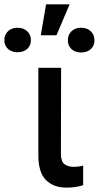

<svg xmlns="http://www.w3.org/2000/svg" viewBox="-104 -858 456 885"><path d="M72.8 -545.4H177.7L176.8 -147Q177.2 -113.3 193.4 -101.1Q209.5 -88.9 237.8 -88.9Q256.3 -88.9 279.3 -94.2V-4.4Q245.6 6.8 202.6 6.8Q142.1 6.8 107.4 -28.6Q72.8 -64 72.8 -141.1ZM84 -695.3 108.4 -837.9H216.8L156.2 -695.3ZM209 -671.9Q208.5 -697.3 225.1 -713.6Q241.7 -730 270 -730Q297.9 -730 314.7 -713.6Q331.5 -697.3 331.5 -671.9Q331.5 -647.5 314.7 -631.8Q297.9 -616.2 270 -616.2Q241.7 -616.2 225.1 -632.1Q208.5 -647.9 209 -671.9ZM-22.9 -730Q4.9 -730 21.7 -713.6Q38.6 -697.3 38.6 -672.9Q38.6 -648.4 21.7 -632.8Q4.9 -617.2 -22.9 -617.2Q-50.8 -617.2 -67.4 -632.8Q-84 -648.4 -84 -672.9Q-84 -697.3 -67.6 -713.6Q-51.3 -730 -22.9 -730Z"/></svg>

Font: Karasuma Gothic
Style: Regular
Weight: 500
Designer: Rasmus Andersson / Ryoko Nishizuka
Foundry: Genbu
Version: Version 1.00